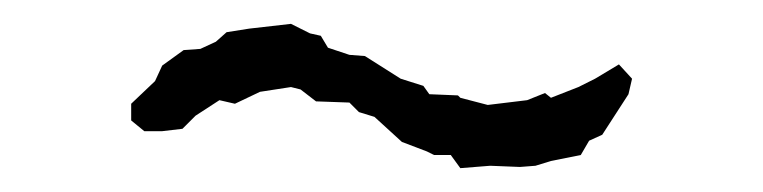

<svg xmlns="http://www.w3.org/2000/svg" viewBox="-20 -331 640 161"><path d="M366 -190 358 -201H344L338 -204L317 -212L294 -233L281 -237L273 -245L245 -246L232 -256L224 -258L198 -254L177 -244L164 -247L144 -234L133 -223L116 -221H101L90 -230V-244L110 -263L116 -276L134 -289L148 -290L161 -296L170 -304L189 -307L224 -311L240 -303L249 -301L255 -291L273 -285L286 -284L316 -265L335 -259L340 -252L364 -251L366 -249L389 -243L422 -247L437 -253L442 -249L465 -258L479 -265L499 -277L510 -265L507 -252L485 -218L474 -213L467 -201L442 -196L429 -192L416 -191L391 -192Z"/></svg>

Font: Winky Rough Light
Style: Italic
Weight: 300
Italic angle: -8.97852°
Designer: Simon Atzbach
Foundry: typofactur
Version: Version 1.206; ttfautohint (v1.8.4.7-5d5b)